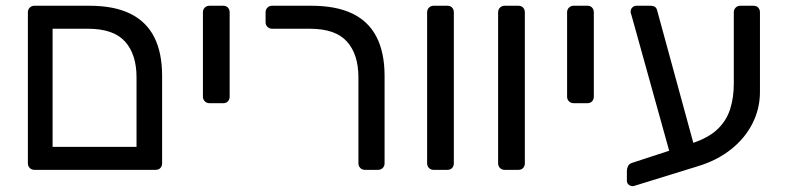

<svg xmlns="http://www.w3.org/2000/svg" viewBox="-20 -591 2735 668"><path d="M100 0Q90 0 83.5 -6.5Q77 -13 77 -23V-548Q77 -558 83.5 -564.5Q90 -571 100 -571H291Q377 -571 433 -543.5Q489 -516 516.5 -462Q544 -408 544 -327V-23Q544 -13 538 -6.5Q532 0 521 0ZM163 -80H455V-322Q455 -402 415 -446.5Q375 -491 286 -491H163Z M709 -232Q699 -232 692.5 -238.5Q686 -245 686 -255V-548Q686 -558 692.5 -564.5Q699 -571 709 -571H757Q767 -571 773 -564.5Q779 -558 779 -548V-255Q779 -245 773 -238.5Q767 -232 757 -232Z M1250 0Q1240 0 1233.5 -6.5Q1227 -13 1227 -23V-322Q1227 -402 1187 -446.5Q1147 -491 1058 -491H927Q917 -491 910.5 -497.5Q904 -504 904 -514V-548Q904 -558 910.5 -564.5Q917 -571 927 -571H1063Q1149 -571 1205.5 -544Q1262 -517 1290 -462.5Q1318 -408 1318 -327V-23Q1318 -13 1311.5 -6.5Q1305 0 1295 0Z M1489 0Q1479 0 1472.5 -6.5Q1466 -13 1466 -23V-548Q1466 -558 1472.5 -564.5Q1479 -571 1489 -571H1536Q1547 -571 1553 -564.5Q1559 -558 1559 -548V-23Q1559 -13 1553 -6.5Q1547 0 1536 0Z M1736 0Q1726 0 1719.5 -6.5Q1713 -13 1713 -23V-548Q1713 -558 1719.5 -564.5Q1726 -571 1736 -571H1783Q1794 -571 1800 -564.5Q1806 -558 1806 -548V-23Q1806 -13 1800 -6.5Q1794 0 1783 0Z M1976 -232Q1966 -232 1959.5 -238.5Q1953 -245 1953 -255V-548Q1953 -558 1959.5 -564.5Q1966 -571 1976 -571H2024Q2034 -571 2040 -564.5Q2046 -558 2046 -548V-255Q2046 -245 2040 -238.5Q2034 -232 2024 -232Z M2189 55Q2179 59 2170 53.5Q2161 48 2161 38V4Q2161 -5 2165 -13Q2169 -21 2178 -24L2389 -93Q2446 -112 2477 -142Q2508 -172 2520.5 -212Q2533 -252 2533 -299V-548Q2533 -558 2539.5 -564.5Q2546 -571 2556 -571H2601Q2612 -571 2618 -564.5Q2624 -558 2624 -548V-271Q2624 -213 2598 -161.5Q2572 -110 2523.5 -71.5Q2475 -33 2409 -13ZM2320 -24 2179 -531Q2177 -539 2175.5 -543Q2174 -547 2174 -551Q2174 -559 2180 -565Q2186 -571 2194 -571H2243Q2262 -571 2266 -556L2405 -47Z"/></svg>

Font: RubikRegular
Style: Regular
Weight: 400
Designer: Hubert and Fischer
Foundry: Hubert and Fischer
Version: Version 2.300;gftools[0.9.30]